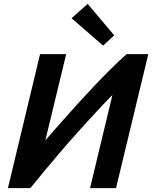

<svg xmlns="http://www.w3.org/2000/svg" viewBox="-20 -973 787 993"><path d="M21 0 187.2 -693H322.2L214.8 -247.8Q251.8 -290.2 293.6 -337.5Q335.5 -384.8 379 -432.9Q422.5 -481 466.8 -527.8Q511 -574.5 553.5 -616.5Q596 -658.5 634.8 -693H747L580 0H445.8L561.5 -482.2Q517.2 -437 472.9 -388.9Q428.5 -340.8 384.4 -291.8Q340.2 -242.8 297.9 -193.4Q255.5 -144 214.9 -95.1Q174.2 -46.2 137 0ZM513.2 -737.2 350 -878.8 433.5 -953 570.8 -790.2Z"/></svg>

Font: Ubuntu Sans
Style: Italic
Weight: 400
Italic angle: -13.5°
Designer: Dalton Maag Ltd
Foundry: Dalton Maag Ltd
Version: Version 1.006